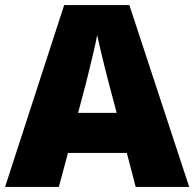

<svg xmlns="http://www.w3.org/2000/svg" viewBox="-20 -737 766 757"><path d="M515 0 480 -134H248L212 0H0L233 -717H490L726 0ZM409 -409Q404 -428 395 -463.5Q386 -499 377 -537Q368 -575 363 -599Q359 -575 350.5 -539Q342 -503 333.5 -468Q325 -433 319 -409L288 -292H440Z"/></svg>

Font: Noto Sans Oriya Blk
Style: Regular
Weight: 900
Designer: Amélie Bonet and Sol Matas
Foundry: Google LLC
Version: Version 2.006; ttfautohint (v1.8.4.7-5d5b)